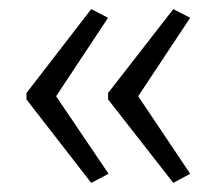

<svg xmlns="http://www.w3.org/2000/svg" viewBox="-20 -482 474 421"><path d="M38 -278 180 -462 217 -443 103 -271 218 -101 180 -81 38 -264ZM217 -278 360 -462 397 -443 283 -271 397 -101 360 -81 217 -264Z"/></svg>

Font: Noto Sans Telugu ExtraCondensed Light
Style: Regular
Weight: 300
Width: 2
Designer: Jelle Bosma - Monotype Design Team
Foundry: Monotype Imaging Inc.
Version: Version 2.005; ttfautohint (v1.8.4.7-5d5b)